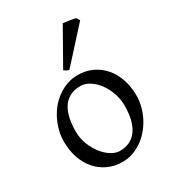

<svg xmlns="http://www.w3.org/2000/svg" viewBox="-179 -830 861 949"><g transform="rotate(-30 251.5 -356.0)"><path d="M388.2 -222.2Q388.2 -260.7 375.5 -295.7Q362.8 -330.6 342.8 -357.2Q322.8 -383.8 297.4 -399.4Q272 -415 247.1 -415Q210 -415 184.6 -400.9Q159.2 -386.7 143.8 -362.1Q128.4 -337.4 121.6 -303.7Q114.7 -270 114.7 -231Q114.7 -192.4 128.4 -157.5Q142.1 -122.6 162.8 -96.2Q183.6 -69.8 208.5 -54.4Q233.4 -39.1 255.9 -39.1Q290.5 -39.1 315.4 -52Q340.3 -64.9 356.4 -88.9Q372.6 -112.8 380.4 -146.5Q388.2 -180.2 388.2 -222.2ZM463.9 -236.8Q463.9 -204.1 455.6 -172.9Q447.3 -141.6 432.6 -113.8Q418 -85.9 397.5 -62.3Q377 -38.6 352.3 -21.5Q327.6 -4.4 299.8 5.1Q272 14.6 242.2 14.6Q195.8 14.6 158.4 -2.9Q121.1 -20.5 94.5 -51.3Q67.9 -82 53.5 -124.5Q39.1 -167 39.1 -216.8Q39.1 -249 47.1 -280.3Q55.2 -311.5 69.6 -339.6Q84 -367.7 104.2 -391.4Q124.5 -415 149.2 -432.1Q173.8 -449.2 202.4 -459Q231 -468.8 261.2 -468.8Q307.1 -468.8 344.5 -451.2Q381.8 -433.6 408.4 -402.6Q435.1 -371.6 449.5 -329.1Q463.9 -286.6 463.9 -236.8ZM240.2 -511.2Q231.4 -512.7 224.6 -516.6Q217.8 -520.5 212.4 -524.9L326.7 -727.1Q332.5 -726.6 342 -725.3Q351.6 -724.1 362.1 -722.7Q372.6 -721.2 382.3 -719.2Q392.1 -717.3 397.5 -715.8L408.7 -696.8Z"/></g></svg>

Font: Gentium Plus Viet
Style: Regular
Weight: 400
Designer: J. Victor Gaultney, Annie Olsen, Iska Routamaa, Becca Hirsbrunner
Foundry: SIL International
Version: Version 5.000